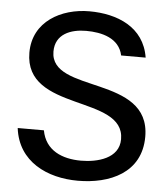

<svg xmlns="http://www.w3.org/2000/svg" viewBox="-51 -737 692 796"><g transform="rotate(5 295.0 -339.0)"><path d="M302 13C434 13 565 -42 565 -193C565 -451 155 -336 155 -512C155 -585 219 -609 283 -609C348 -609 421 -591 436 -520H538C518 -646 405 -691 289 -691C173 -691 56 -629 56 -499C56 -251 466 -360 466 -174C466 -93 375 -71 308 -71C230 -71 159 -100 144 -183H35C52 -44 175 13 302 13Z"/></g></svg>

Font: Glacial Indifference
Style: Medium
Weight: 500
Version: Version 1.001